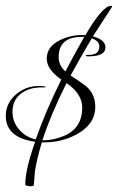

<svg xmlns="http://www.w3.org/2000/svg" viewBox="-48 -709 406 661"><path d="M60 -68Q39 -68 39 -74Q39 -125 73 -221Q-28 -235 -28 -310Q-28 -354 7 -384Q41 -413 85 -413Q109 -413 110 -409Q109 -408 94 -408Q52 -408 25 -387Q-5 -365 -5 -324Q-5 -289 18 -263Q40 -237 75 -229Q108 -324 163 -435Q113 -470 113 -507Q113 -550 161 -572Q201 -591 246 -588Q305 -689 334 -689Q338 -689 338 -686Q308 -640 272 -584Q315 -572 315 -546Q315 -515 257 -515Q247 -515 247 -517Q247 -520 257 -520Q294 -520 294 -549Q294 -568 268 -577Q229 -512 195 -449Q220 -433 234.5 -422.5Q249 -412 254 -407Q280 -381 280 -341Q280 -281 215 -246Q161 -217 96 -219Q79 -162 72 -118Q71 -109 70.5 -97Q70 -85 68 -71Q68 -68 60 -68ZM177 -463Q194 -495 210 -524.5Q226 -554 242 -582H233Q154 -582 154 -512Q154 -484 177 -463ZM98 -226H102Q135 -226 172 -241Q235 -267 235 -339Q235 -386 181 -423Q126 -313 98 -226Z"/></svg>

Font: Ruthie
Style: Regular
Weight: 400
Designer: Robert E. Leuschke
Foundry: Robert E. Leuschke
Version: Version 1.012